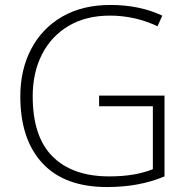

<svg xmlns="http://www.w3.org/2000/svg" viewBox="-20 -745 763 775"><path d="M380 -359H644V-33Q543 10 412 10Q241 10 151.5 -86Q62 -182 62 -356Q62 -463 105.5 -546.5Q149 -630 230.5 -677.5Q312 -725 426 -725Q543 -725 635 -682L616 -639Q569 -661 521 -671.5Q473 -682 424 -682Q327 -682 257 -640.5Q187 -599 149.5 -525.5Q112 -452 112 -356Q112 -193 192.5 -113Q273 -33 421 -33Q475 -33 518.5 -40.5Q562 -48 597 -62V-316H380Z"/></svg>

Font: Noto Kufi Arabic ExtraLight
Style: Regular
Weight: 200
Designer: Monotype Design Team, David Williams, Khaled Hosny
Foundry: Google LLC
Version: Version 2.109; ttfautohint (v1.8.4.7-5d5b)